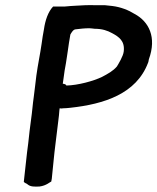

<svg xmlns="http://www.w3.org/2000/svg" viewBox="-20 -742 601 734"><path d="M119 -453C115 -422 113 -400 109 -371C105 -344 103 -314 99 -287C95 -256 91 -227 88 -195C82 -153 76 -88 71 -47C75 -41 81 -42 87 -36C97 -28 113 -28 131 -29C157 -32 172 -47 176 -48L178 -59C182 -95 187 -154 192 -191C196 -222 199 -251 203 -281C205 -293 206 -309 207 -320L208 -328C212 -327 217 -327 222 -328C230 -328 240 -329 249 -330C378 -344 501 -383 546 -502C548 -506 548 -511 549 -515C580 -600 549 -660 494 -689C472 -703 442 -715 410 -719C401 -720 392 -721 382 -722H349C319 -723 294 -722 267 -720L250 -719C243 -718 235 -718 227 -717H183C164 -697 153 -665 148 -630C145 -615 141 -590 139 -574C133 -532 125 -497 119 -453ZM220 -422 223 -443C226 -467 228 -479 232 -500L236 -526L239 -546C241 -564 246 -592 249 -610C253 -617 260 -630 270 -630C287 -632 303 -634 321 -634C326 -634 333 -633 342 -632C371 -632 391 -625 409 -615C435 -601 458 -585 453 -545C451 -527 433 -498 427 -488C413 -471 391 -459 370 -448C337 -432 278 -416 234 -415C232 -420 226 -421 220 -422Z"/></svg>

Font: Hussar Pisanka
Style: Kur
Weight: 400
Designer: Robert Jablonski
Foundry: Cannot Into Space Fonts
Version: Version 1.070